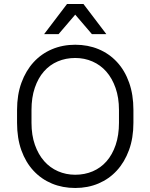

<svg xmlns="http://www.w3.org/2000/svg" viewBox="-20 -930 750 957"><path d="M355 7Q292 7 239 -15Q186 -37 147 -79Q108 -121 86.5 -181Q65 -241 65 -318V-382Q65 -458 87 -518Q109 -578 147.5 -620Q186 -662 239 -684.5Q292 -707 355 -707Q418 -707 471 -685Q524 -663 563 -621Q602 -579 623.5 -518.5Q645 -458 645 -382V-318Q645 -242 623 -182Q601 -122 562.5 -80Q524 -38 471 -15.5Q418 7 355 7ZM355 -59Q402 -59 442 -76Q482 -93 511 -126Q540 -159 556.5 -207.5Q573 -256 573 -318V-382Q573 -443 556 -491.5Q539 -540 510 -573Q481 -606 441 -623.5Q401 -641 355 -641Q308 -641 268 -624Q228 -607 199 -574Q170 -541 153.5 -492.5Q137 -444 137 -382V-318Q137 -256 154 -208Q171 -160 200 -127Q229 -94 269 -76.5Q309 -59 355 -59ZM355 -857 272 -760H200L314 -910H396L510 -760H438Z"/></svg>

Font: Retni Sans
Style: Regular
Weight: 400
Designer: Vitaly Kuzmin
Foundry: ParaType Ltd.
Version: Version 1.00;March 2, 2019;FontCreator 11.5.0.2425 64-bit; t